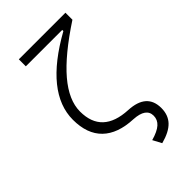

<svg xmlns="http://www.w3.org/2000/svg" viewBox="-284 -826 1155 1155"><g transform="rotate(-45 293.0 -248.5)"><path d="M374.5 234.4 344.7 178.7Q402.3 162.6 428.7 138.9Q455.1 115.2 455.1 81.1Q455.1 15.6 354 9.8Q226.1 4.4 159.9 -60.1Q93.8 -124.5 93.8 -245.1Q93.8 -475.1 430.7 -663.1V-672.9H121.1V-732.4H517.6V-672.9Q335.4 -553.7 247.3 -450Q159.2 -346.2 159.2 -250Q159.2 -61.5 370.6 -51.3Q520.5 -43.9 520.5 81.1Q520.5 140.1 485.4 177.2Q450.2 214.4 374.5 234.4Z"/></g></svg>

Font: Cascadia Code NF Light
Style: Regular
Weight: 300
Monospace: yes
Designer: Aaron Bell
Foundry: Saja Typeworks
Version: Version 2404.023; ttfautohint (v1.8.4)